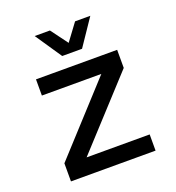

<svg xmlns="http://www.w3.org/2000/svg" viewBox="-133 -841 866 947"><g transform="rotate(-20 300.0 -367.5)"><path d="M78 0V-95L400 -447H88V-532H514V-437L191 -85H522V0ZM155 -735H235L301 -646L367 -735H447L353 -596H249Z"/></g></svg>

Font: Geist Mono Medium
Style: Regular
Weight: 500
Monospace: yes
Designer: Basement.studio, Andrés Briganti, Mateo Zaragoza
Foundry: Basement.studio, Vercel, Andrés Briganti, Guido Ferreyra, Mateo Zaragoza
Version: Version 1.500; ttfautohint (v1.8.4.7-5d5b)